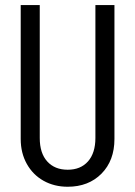

<svg xmlns="http://www.w3.org/2000/svg" viewBox="-20 -710 519 738"><path d="M59.6 -175.8V-690.4H132.8V-179.7Q132.8 -121.1 161.6 -89.4Q190.4 -57.6 240.2 -57.6Q290 -57.6 318.4 -89.8Q346.7 -122.1 346.7 -179.7V-690.4H419.9V-175.8Q419.9 -92.8 370.1 -42.5Q320.3 7.8 240.2 7.8Q188.5 7.8 147.5 -15.1Q106.4 -38.1 83 -80.1Q59.6 -122.1 59.6 -175.8Z"/></svg>

Font: Altinn-DIN Condensed
Style: Regular
Weight: 400
Width: 3
Designer: Charles Nix
Foundry: Altinn
Version: Version 2.00